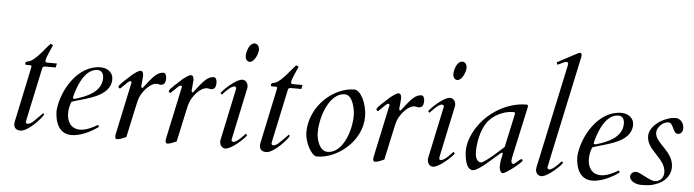

<svg xmlns="http://www.w3.org/2000/svg" viewBox="-49 -1014 4485 1241"><g transform="rotate(5 2193.5 -394.0)"><path d="M69.3 -43C67.9 -36.6 67.4 -31.2 67.4 -26.4C67.4 2.4 87.4 13.2 110.8 13.2C161.6 13.2 248.5 -85.9 254.4 -104.5L247.6 -111.8L193.4 -57.6C180.7 -44.9 165.5 -34.7 152.8 -34.7C147.5 -34.7 141.1 -38.1 141.1 -45.9C141.1 -47.4 141.1 -51.3 147 -78.6L214.8 -396C217.3 -408.2 221.7 -413.1 231.4 -413.1H302.2L307.6 -439.5H244.1C234.4 -439.5 232.4 -445.3 232.4 -450.2V-452.1C235.8 -478.5 261.7 -527.3 272.5 -554.7C269 -557.1 260.3 -561.5 255.4 -562.5C233.4 -540.5 172.9 -455.1 131.3 -439.5C120.6 -435.5 103.5 -436 103.5 -421.9C103.5 -414.1 109.4 -413.1 116.2 -413.1H138.2C142.6 -413.1 145.5 -411.6 145.5 -405.8C145.5 -403.8 145 -400.9 144.5 -397.9Z M332 -136.2C332.5 -59.6 361.3 13.2 440.4 13.2C518.1 13.2 597.7 -42.5 614.3 -55.2L607.4 -67.4C584 -53.7 536.6 -26.4 494.1 -26.4C431.6 -26.4 407.7 -74.2 407.7 -126.5C407.7 -152.3 413.6 -178.7 423.3 -201.2C504.4 -230.5 673.3 -251.5 673.3 -369.1C673.3 -414.1 634.3 -439.5 592.3 -439.5C442.4 -439.5 343.3 -266.6 332 -136.2ZM430.2 -230.5C445.3 -294.9 487.8 -420.4 574.2 -420.4C602.1 -420.4 613.3 -397.5 613.3 -371.1C613.3 -280.3 515.1 -243.2 443.4 -222.2C433.1 -222.2 430.2 -224.1 430.2 -230.5Z M796.4 -5.4 838.4 -199.7C844.7 -228.5 850.1 -258.8 863.8 -283.7C877.9 -309.1 918 -364.7 963.4 -364.7C971.7 -364.7 978.5 -360.8 987.3 -360.8C1007.8 -361.3 1019.5 -372.6 1019.5 -404.8C1019.5 -420.9 1013.7 -439.9 999.5 -439.9C962.4 -439.9 935.5 -407.2 912.6 -379.9C891.1 -354.5 876 -329.6 870.6 -329.6C866.7 -329.6 863.8 -335.9 863.8 -339.8L869.6 -405.8C869.6 -416.5 868.7 -437.5 853.5 -439.9C835.4 -439.9 813 -419.4 799.3 -409.7C774.9 -385.3 717.3 -339.8 717.3 -324.7C717.3 -318.4 721.7 -314.5 728 -314.5C730 -314.5 731 -315.4 732.4 -316.9L773.4 -356.9C778.3 -361.8 785.6 -366.7 791.5 -366.7C795.9 -366.7 798.8 -363.8 798.8 -358.4C798.8 -357.4 798.8 -356.4 727.1 -22.5C725.6 -15.1 724.6 -7.8 724.6 -2C724.6 6.8 727.5 14.2 737.3 14.2C754.4 14.2 780.3 1.5 796.4 -5.4Z M1123 -5.4 1165 -199.7C1171.4 -228.5 1176.8 -258.8 1190.4 -283.7C1204.6 -309.1 1244.6 -364.7 1290 -364.7C1298.3 -364.7 1305.2 -360.8 1314 -360.8C1334.5 -361.3 1346.2 -372.6 1346.2 -404.8C1346.2 -420.9 1340.3 -439.9 1326.2 -439.9C1289.1 -439.9 1262.2 -407.2 1239.3 -379.9C1217.8 -354.5 1202.6 -329.6 1197.3 -329.6C1193.4 -329.6 1190.4 -335.9 1190.4 -339.8L1196.3 -405.8C1196.3 -416.5 1195.3 -437.5 1180.2 -439.9C1162.1 -439.9 1139.6 -419.4 1126 -409.7C1101.6 -385.3 1043.9 -339.8 1043.9 -324.7C1043.9 -318.4 1048.3 -314.5 1054.7 -314.5C1056.6 -314.5 1057.6 -315.4 1059.1 -316.9L1100.1 -356.9C1105 -361.8 1112.3 -366.7 1118.2 -366.7C1122.6 -366.7 1125.5 -363.8 1125.5 -358.4C1125.5 -357.4 1125.5 -356.4 1053.7 -22.5C1052.2 -15.1 1051.3 -7.8 1051.3 -2C1051.3 6.8 1054.2 14.2 1064 14.2C1081.1 14.2 1106.9 1.5 1123 -5.4Z M1546.9 -384.8C1547.9 -388.7 1548.3 -392.6 1548.3 -396.5C1548.3 -418 1535.2 -439.5 1511.7 -439.5C1470.7 -439.5 1388.2 -360.4 1377.9 -341.3L1387.2 -332C1397.5 -341.8 1439 -391.6 1463.9 -391.6C1470.7 -391.6 1476.1 -386.7 1476.1 -380.9V-378.9L1405.8 -47.4C1403.3 -36.6 1403.3 -33.7 1403.3 -29.8C1403.3 -8.3 1416 13.2 1439.5 13.2C1480.5 13.2 1563 -65.4 1573.2 -84.5L1564 -93.8C1553.7 -84 1512.2 -34.2 1487.3 -34.2C1480 -34.2 1475.6 -38.1 1475.6 -44.9C1475.6 -51.3 1476.1 -50.3 1546.9 -384.8ZM1519 -594.7C1519 -578.6 1528.3 -558.6 1547.4 -558.6C1579.1 -558.6 1601.1 -617.7 1601.1 -641.6C1601.1 -659.7 1591.3 -679.7 1570.3 -679.7C1534.7 -679.7 1519.5 -621.1 1519 -594.7Z M1663.1 -43C1661.6 -36.6 1661.1 -31.2 1661.1 -26.4C1661.1 2.4 1681.2 13.2 1704.6 13.2C1755.4 13.2 1842.3 -85.9 1848.1 -104.5L1841.3 -111.8L1787.1 -57.6C1774.4 -44.9 1759.3 -34.7 1746.6 -34.7C1741.2 -34.7 1734.9 -38.1 1734.9 -45.9C1734.9 -47.4 1734.9 -51.3 1740.7 -78.6L1808.6 -396C1811 -408.2 1815.4 -413.1 1825.2 -413.1H1896L1901.4 -439.5H1837.9C1828.1 -439.5 1826.2 -445.3 1826.2 -450.2V-452.1C1829.6 -478.5 1855.5 -527.3 1866.2 -554.7C1862.8 -557.1 1854 -561.5 1849.1 -562.5C1827.1 -540.5 1766.6 -455.1 1725.1 -439.5C1714.4 -435.5 1697.3 -436 1697.3 -421.9C1697.3 -414.1 1703.1 -413.1 1710 -413.1H1731.9C1736.3 -413.1 1739.3 -411.6 1739.3 -405.8C1739.3 -403.8 1738.8 -400.9 1738.3 -397.9Z M2238.8 -439.5C2106 -439.5 1952.6 -310.1 1952.6 -136.7C1952.6 -74.2 1998.5 13.2 2033.7 13.2C2166.5 13.2 2321.8 -111.8 2321.8 -269C2321.8 -361.8 2275.4 -439.5 2238.8 -439.5ZM2025.9 -140.6C2025.9 -252.9 2083.5 -403.3 2179.2 -403.3C2233.9 -403.3 2248.5 -302.7 2248.5 -273.4C2248.5 -166 2195.3 -22.9 2100.1 -22.9C2045.4 -22.9 2025.9 -100.6 2025.9 -140.6Z M2470.2 -5.4 2512.2 -199.7C2518.6 -228.5 2523.9 -258.8 2537.6 -283.7C2551.8 -309.1 2591.8 -364.7 2637.2 -364.7C2645.5 -364.7 2652.3 -360.8 2661.1 -360.8C2681.6 -361.3 2693.4 -372.6 2693.4 -404.8C2693.4 -420.9 2687.5 -439.9 2673.3 -439.9C2636.2 -439.9 2609.4 -407.2 2586.4 -379.9C2564.9 -354.5 2549.8 -329.6 2544.4 -329.6C2540.5 -329.6 2537.6 -335.9 2537.6 -339.8L2543.5 -405.8C2543.5 -416.5 2542.5 -437.5 2527.3 -439.9C2509.3 -439.9 2486.8 -419.4 2473.1 -409.7C2448.7 -385.3 2391.1 -339.8 2391.1 -324.7C2391.1 -318.4 2395.5 -314.5 2401.9 -314.5C2403.8 -314.5 2404.8 -315.4 2406.2 -316.9L2447.3 -356.9C2452.1 -361.8 2459.5 -366.7 2465.3 -366.7C2469.7 -366.7 2472.7 -363.8 2472.7 -358.4C2472.7 -357.4 2472.7 -356.4 2400.9 -22.5C2399.4 -15.1 2398.4 -7.8 2398.4 -2C2398.4 6.8 2401.4 14.2 2411.1 14.2C2428.2 14.2 2454.1 1.5 2470.2 -5.4Z M2894 -384.8C2895 -388.7 2895.5 -392.6 2895.5 -396.5C2895.5 -418 2882.3 -439.5 2858.9 -439.5C2817.9 -439.5 2735.4 -360.4 2725.1 -341.3L2734.4 -332C2744.6 -341.8 2786.1 -391.6 2811 -391.6C2817.9 -391.6 2823.2 -386.7 2823.2 -380.9V-378.9L2752.9 -47.4C2750.5 -36.6 2750.5 -33.7 2750.5 -29.8C2750.5 -8.3 2763.2 13.2 2786.6 13.2C2827.6 13.2 2910.2 -65.4 2920.4 -84.5L2911.1 -93.8C2900.9 -84 2859.4 -34.2 2834.5 -34.2C2827.1 -34.2 2822.8 -38.1 2822.8 -44.9C2822.8 -51.3 2823.2 -50.3 2894 -384.8ZM2866.2 -594.7C2866.2 -578.6 2875.5 -558.6 2894.5 -558.6C2926.3 -558.6 2948.2 -617.7 2948.2 -641.6C2948.2 -659.7 2938.5 -679.7 2917.5 -679.7C2881.8 -679.7 2866.7 -621.1 2866.2 -594.7Z M3241.2 15.1C3259.8 15.1 3360.8 -64.5 3360.8 -76.2C3360.8 -81.5 3357.9 -85 3353 -85C3342.3 -85 3313.5 -49.3 3301.8 -49.3C3295.4 -49.3 3289.1 -59.1 3289.1 -67.9C3289.1 -73.7 3291 -87.9 3291 -87.9L3364.7 -425.8C3364.7 -431.6 3364.7 -439.5 3356.4 -439.5C3209.5 -439.5 3065.9 -337.9 3010.3 -202.6C2999 -175.3 2989.7 -141.6 2989.7 -111.8C2989.7 -77.1 2996.6 13.2 3045.9 13.2C3083.5 13.2 3187 -89.8 3214.4 -110.4C3218.8 -113.8 3222.2 -115.7 3225.1 -115.7C3229 -115.7 3229 -110.8 3229 -107.9C3226.1 -84 3217.3 -68.8 3217.3 -26.4C3217.3 -12.2 3221.2 4.4 3231.9 13.2C3234.4 15.1 3237.3 15.1 3241.2 15.1ZM3055.2 -116.7C3058.1 -176.8 3070.3 -240.7 3102.5 -292.5C3136.2 -347.2 3209.5 -383.8 3272.9 -383.8C3278.8 -383.8 3286.1 -382.8 3286.1 -376L3237.8 -153.8C3173.8 -97.2 3139.6 -63 3097.2 -41C3057.1 -41 3055.2 -88.9 3055.2 -116.7Z M3454.1 -41.5C3453.1 -37.1 3452.6 -32.7 3452.6 -28.3C3452.6 -3.4 3469.7 13.2 3489.3 13.2C3530.3 13.2 3612.8 -65.9 3623 -85L3613.8 -94.2C3603.5 -84.5 3562 -34.7 3537.1 -34.7C3530.3 -34.7 3524.9 -39.6 3524.9 -45.4V-47.4C3524.9 -48.3 3526.9 -61.5 3679.7 -772.5C3681.2 -778.3 3681.6 -782.7 3681.6 -787.1C3681.6 -797.4 3678.2 -803.2 3670.4 -803.2C3664.1 -803.2 3662.1 -801.8 3524.9 -728.5L3531.2 -713.4C3578.6 -735.8 3578.1 -736.3 3588.9 -736.3C3596.7 -736.3 3599.6 -731.9 3599.6 -724.1C3599.6 -720.7 3598.6 -716.3 3597.7 -711.4Z M3710.9 -136.2C3711.4 -59.6 3740.2 13.2 3819.3 13.2C3897 13.2 3976.6 -42.5 3993.2 -55.2L3986.3 -67.4C3962.9 -53.7 3915.5 -26.4 3873 -26.4C3810.5 -26.4 3786.6 -74.2 3786.6 -126.5C3786.6 -152.3 3792.5 -178.7 3802.2 -201.2C3883.3 -230.5 4052.2 -251.5 4052.2 -369.1C4052.2 -414.1 4013.2 -439.5 3971.2 -439.5C3821.3 -439.5 3722.2 -266.6 3710.9 -136.2ZM3809.1 -230.5C3824.2 -294.9 3866.7 -420.4 3953.1 -420.4C3981 -420.4 3992.2 -397.5 3992.2 -371.1C3992.2 -280.3 3894 -243.2 3822.3 -222.2C3812 -222.2 3809.1 -224.1 3809.1 -230.5Z M4062 -33.7C4065.4 -3.9 4102.5 13.2 4139.2 13.2C4202.6 13.2 4215.8 4.4 4232.9 -1C4285.6 -17.6 4326.2 -63 4326.2 -116.7C4326.2 -223.1 4205.1 -261.7 4205.1 -333C4205.1 -366.7 4244.1 -404.8 4278.3 -404.8C4312.5 -404.8 4312 -335.9 4345.2 -335.9C4366.2 -335.9 4377.4 -355 4377.4 -374C4377.4 -410.6 4351.1 -437 4324.7 -437C4255.4 -437 4155.3 -378.4 4155.3 -304.7C4155.3 -212.4 4280.3 -170.4 4280.3 -79.6C4280.3 -45.9 4258.3 -19 4222.2 -19C4189.5 -19 4125 -67.9 4098.6 -67.9C4077.6 -67.9 4062 -53.7 4062 -33.7Z"/></g></svg>

Font: Cardo
Style: Italic
Weight: 400
Designer: David J. Perry
Foundry: David J. Perry
Version: Version 0.99